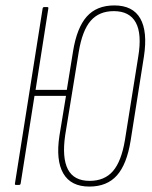

<svg xmlns="http://www.w3.org/2000/svg" viewBox="-20 -681 558 707"><path d="M401 -661Q469 -661 496.5 -613Q524 -565 510 -473L461 -163Q447 -76 410.5 -35Q374 6 309 6Q241 6 213 -42.5Q185 -91 199 -182L223 -328H107L56 -5Q55 0 50 0H39Q34 0 35 -5L137 -650Q138 -655 143 -655H154Q159 -655 158 -650L111 -350H226L249 -492Q263 -579 299.5 -620Q336 -661 401 -661ZM489 -472Q503 -556 480 -598Q457 -640 399 -640Q345 -640 314 -604.5Q283 -569 270 -490L220 -183Q208 -100 230 -57.5Q252 -15 310 -15Q365 -15 396 -51Q427 -87 440 -165Z"/></svg>

Font: Sofia Sans Extra Condensed Thin
Style: Italic
Weight: 250
Italic angle: -9°
Version: Version 4.100